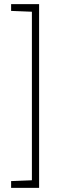

<svg xmlns="http://www.w3.org/2000/svg" viewBox="-20 -763 309 933"><path d="M34 150V117L135 113V-706L34 -710V-743H170V150Z"/></svg>

Font: Saira Thin SemiCondensed
Style: Regular
Weight: 100
Width: 4
Version: Version 1.101